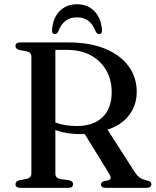

<svg xmlns="http://www.w3.org/2000/svg" viewBox="-20 -904 749 924"><path d="M638 -461.5Q638 -413 616.5 -373.2Q595 -333.5 555.5 -307.2Q516 -281 462.5 -271.5Q446 -268.5 431.2 -265.5Q416.5 -262.5 401.5 -260.5Q386.5 -258.5 369 -258.5Q337 -258.5 307.8 -262.8Q278.5 -267 253.8 -275.5Q229 -284 211 -295.5L215 -330.5Q230 -320 251.5 -312.5Q273 -305 298.2 -301.2Q323.5 -297.5 350 -297.5Q428.5 -297.5 473 -339.5Q517.5 -381.5 517.5 -461Q517.5 -520 491.2 -565.8Q465 -611.5 416.8 -637.8Q368.5 -664 302.5 -664H246.5V-68.5Q246.5 -58 252.2 -51.5Q258 -45 269 -42.5L313.5 -36.5Q324 -33 327.8 -28.8Q331.5 -24.5 331.5 -17Q331.5 0 308.5 0H77.5Q66 0 60.2 -4.8Q54.5 -9.5 54.5 -17Q54.5 -31.5 72.5 -36.5L106.5 -42.5Q118.5 -45.5 124.8 -51.8Q131 -58 131 -68.5V-631.5Q131 -642 124.8 -648.5Q118.5 -655 106.5 -657.5L72.5 -663.5Q54.5 -668.5 54.5 -683Q54.5 -691 60.2 -695.5Q66 -700 77.5 -700H306Q412.5 -700 486.5 -669.2Q560.5 -638.5 599.2 -584.8Q638 -531 638 -461.5ZM378 -275 492 -288.5 631 -72Q641 -57.5 652 -49.5Q663 -41.5 682 -37Q698 -33 703.2 -28.8Q708.5 -24.5 708.5 -17Q708.5 -9.5 702.5 -4.8Q696.5 0 684.5 0H489Q466 0 466 -17Q466 -22.5 469.5 -26Q473 -29.5 480 -32L499.5 -35.5Q511 -39 512.5 -46.2Q514 -53.5 506.5 -66ZM350.5 -820.5Q317.5 -820.5 295.8 -804Q274 -787.5 259.5 -751.5Q256 -745.5 252.5 -742.8Q249 -740 244 -740Q237.5 -740 233.5 -745Q229.5 -750 230.5 -759.5Q234 -816.5 266.5 -850Q299 -883.5 350.5 -883.5Q402 -883.5 434.5 -850Q467 -816.5 471 -759.5Q471.5 -750 467.5 -745Q463.5 -740 456.5 -740Q452.5 -740 448.5 -742.8Q444.5 -745.5 441 -751.5Q427 -788 404.8 -804.2Q382.5 -820.5 350.5 -820.5Z"/></svg>

Font: Fraunces 24pt
Style: Regular
Weight: 400
Version: Version 1.000;[b76b70a41]